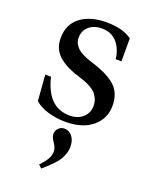

<svg xmlns="http://www.w3.org/2000/svg" viewBox="-143 -579 722 917"><g transform="rotate(20 218.0 -120.5)"><path d="M46.9 -167H76.2Q110.4 -22.9 222.2 -22.9Q262.7 -22.9 288.8 -45.7Q314.9 -68.4 314.9 -106Q314.9 -125.5 307.6 -141.6Q300.3 -157.7 290.3 -168Q280.3 -178.2 263.9 -187.5Q247.6 -196.8 235.8 -201.2Q224.1 -205.6 207 -210.9Q172.9 -221.2 147.9 -232.7Q123 -244.1 101.1 -261.2Q79.1 -278.3 67.6 -302.2Q56.2 -326.2 56.2 -356Q56.2 -425.8 105.5 -463.9Q154.8 -502 237.8 -502Q319.8 -502 367.2 -467.8V-351.1H337.9Q332.5 -400.9 304.2 -433.8Q275.9 -466.8 226.1 -466.8Q187.5 -466.8 161.9 -445.3Q136.2 -423.8 136.2 -386.2Q136.2 -370.1 144 -356.4Q151.9 -342.8 161.4 -334.2Q170.9 -325.7 188.2 -317.1Q205.6 -308.6 215.6 -305.2Q225.6 -301.8 243.2 -295.9Q324.7 -270.5 362.3 -234.9Q399.9 -199.2 399.9 -136.2Q399.9 -70.8 350.1 -29.3Q300.3 12.2 212.9 12.2Q167 12.2 125.2 -0.2Q83.5 -12.7 57.1 -36.1ZM166 246.1Q189.9 221.7 200.4 203.1Q210.9 184.6 210.9 162.1Q210.9 146.5 195.6 123.8Q180.2 101.1 180.2 86.9Q180.2 68.8 192.1 56.4Q204.1 43.9 221.2 43.9Q246.6 43.9 262.2 64.2Q277.8 84.5 277.8 116.2Q277.8 134.3 271.7 151.9Q265.6 169.4 258.1 182.1Q250.5 194.8 235.1 211.2Q219.7 227.5 210.4 236.1Q201.2 244.6 182.1 261.2Z"/></g></svg>

Font: Heuristica
Style: Regular
Weight: 400
Version: Version 1.0.2